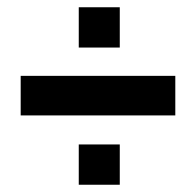

<svg xmlns="http://www.w3.org/2000/svg" viewBox="-20 -586 540 529"><path d="M463 -377V-268H37V-377ZM310 -77H197V-188H310ZM310 -455H197V-566H310Z"/></svg>

Font: Blinker SemiBold
Style: Regular
Weight: 600
Designer: Juergen Huber
Foundry: supertype
Version: Version 1.015;PS 1.15;hotconv 1.0.88;makeotf.lib2.5.647800